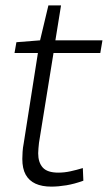

<svg xmlns="http://www.w3.org/2000/svg" viewBox="-20 -684 401 714"><path d="M288 -59 290 -12Q257 0 227 5Q197 10 171 10Q136 10 112 -1Q88 -12 75.5 -34.5Q63 -57 63 -93Q63 -104 64 -119.5Q65 -135 68 -150L121 -487H34L41 -527L129 -534L160 -664H207L186 -534H361L353 -487H179L125 -153Q124 -142 123 -132.5Q122 -123 122 -114Q122 -80 139 -61Q156 -42 197 -42Q219 -42 242 -47Q265 -52 288 -59Z"/></svg>

Font: Georama ExtraCondensed Thin Light
Style: Italic
Weight: 300
Italic angle: -9°
Version: Version 1.001